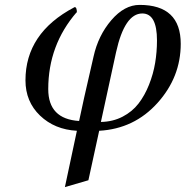

<svg xmlns="http://www.w3.org/2000/svg" viewBox="-20 -522 758 784"><path d="M341 214 245 242 294 12Q203 7 143.5 -50Q84 -107 84 -194Q84 -387 283 -492L285 -493Q294 -493 294 -470L293 -472Q177 -338 177 -158Q177 -36 303 -28Q315 -88 362 -291Q381 -377 434.5 -439.5Q488 -502 550 -502Q718 -502 718 -343Q718 -207 623 -101.5Q528 4 385 12ZM392 -24Q441 -25 480.5 -45.5Q520 -66 545.5 -99Q571 -132 588.5 -176Q606 -220 613.5 -265Q621 -310 621 -357Q621 -467 561 -467Q489 -467 454 -309Z"/></svg>

Font: Lingua Franca
Style: Italic
Weight: 400
Italic angle: -13°
Version: Version 1.19